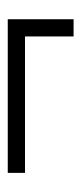

<svg xmlns="http://www.w3.org/2000/svg" viewBox="121 -466 208 490"><g transform="rotate(-90 225.0 -221.0)"><path d="M377 -137.2V-261.2H28.8V-305.2H420.9V-137.2Z"/></g></svg>

Font: Scheherazade Urdu
Style: Regular
Weight: 400
Designer: SIL International
Foundry: SIL International
Version: Version 1.005 (build 117/117)